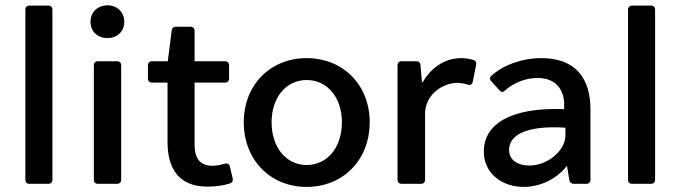

<svg xmlns="http://www.w3.org/2000/svg" viewBox="-20 -697 2580 728"><path d="M91.8 0H163.1C172.9 0 178.7 -5.9 178.7 -15.6V-660.2C178.7 -669.9 172.9 -675.8 163.1 -675.8H91.8C82 -675.8 76.2 -669.9 76.2 -660.2V-15.6C76.2 -5.9 82 0 91.8 0Z M387.7 -552.7C424.8 -552.7 451.2 -578.1 451.2 -614.3C451.2 -650.4 424.8 -676.8 387.7 -676.8C349.6 -676.8 323.2 -650.4 323.2 -614.3C323.2 -578.1 349.6 -552.7 387.7 -552.7ZM335.9 -449.2V-15.6C335.9 -5.9 341.8 0 351.6 0H423.8C433.6 0 439.5 -5.9 439.5 -15.6V-449.2C439.5 -459 433.6 -464.8 423.8 -464.8H351.6C341.8 -464.8 335.9 -459 335.9 -449.2Z M832 -76.2C817.4 -72.3 800.8 -68.4 786.1 -68.4C729.5 -68.4 717.8 -108.4 717.8 -148.4V-383.8H833C842.8 -383.8 848.6 -389.6 848.6 -399.4V-449.2C848.6 -459 842.8 -464.8 833 -464.8H717.8V-580.1C717.8 -589.8 711.9 -595.7 702.1 -595.7H647.5C637.7 -595.7 631.8 -589.8 630.9 -581.1L616.2 -464.8H556.6C546.9 -464.8 541 -459 541 -449.2V-399.4C541 -389.6 546.9 -383.8 556.6 -383.8H615.2V-159.2C615.2 -57.6 658.2 10.7 766.6 10.7C800.8 10.7 828.1 5.9 850.6 -1C860.4 -3.9 864.3 -11.7 862.3 -20.5L851.6 -65.4C849.6 -75.2 841.8 -79.1 832 -76.2Z M1142.6 11.7C1281.2 11.7 1381.8 -90.8 1381.8 -233.4C1381.8 -375 1281.2 -476.6 1142.6 -476.6C1004.9 -476.6 904.3 -375 904.3 -233.4C904.3 -90.8 1004.9 11.7 1142.6 11.7ZM1142.6 -71.3C1065.4 -71.3 1009.8 -137.7 1009.8 -233.4C1009.8 -328.1 1065.4 -393.6 1142.6 -393.6C1220.7 -393.6 1276.4 -328.1 1276.4 -233.4C1276.4 -137.7 1220.7 -71.3 1142.6 -71.3Z M1729.5 -476.6C1672.9 -476.6 1619.1 -447.3 1583 -385.7H1580.1L1574.2 -450.2C1573.2 -460 1568.4 -464.8 1558.6 -464.8H1502.9C1493.2 -464.8 1487.3 -459 1487.3 -449.2V-15.6C1487.3 -5.9 1493.2 0 1502.9 0H1576.2C1585.9 0 1591.8 -5.9 1591.8 -15.6V-265.6C1591.8 -340.8 1662.1 -382.8 1712.9 -382.8C1726.6 -382.8 1741.2 -379.9 1753.9 -376C1763.7 -373 1770.5 -377 1772.5 -386.7L1785.2 -451.2C1787.1 -460 1784.2 -466.8 1775.4 -469.7C1762.7 -473.6 1746.1 -476.6 1729.5 -476.6Z M2033.2 -476.6C1959 -476.6 1886.7 -450.2 1841.8 -408.2C1835.9 -402.3 1836.9 -394.5 1843.8 -387.7L1874 -354.5C1880.9 -346.7 1888.7 -346.7 1895.5 -354.5C1925.8 -381.8 1971.7 -401.4 2017.6 -401.4C2087.9 -401.4 2121.1 -356.4 2119.1 -294.9V-283.2C1910.2 -291 1814.5 -222.7 1814.5 -123C1814.5 -37.1 1885.7 11.7 1965.8 11.7C2028.3 11.7 2090.8 -18.6 2128.9 -67.4H2129.9L2138.7 -14.6C2139.6 -5.9 2146.5 0 2155.3 0H2203.1C2212.9 0 2218.8 -5.9 2218.8 -15.6V-283.2C2218.8 -407.2 2155.3 -476.6 2033.2 -476.6ZM1987.3 -69.3C1950.2 -69.3 1910.2 -85 1910.2 -128.9C1910.2 -181.6 1968.8 -222.7 2124 -212.9V-184.6C2124 -126 2056.6 -69.3 1987.3 -69.3Z M2377 0H2448.2C2458 0 2463.9 -5.9 2463.9 -15.6V-660.2C2463.9 -669.9 2458 -675.8 2448.2 -675.8H2377C2367.2 -675.8 2361.3 -669.9 2361.3 -660.2V-15.6C2361.3 -5.9 2367.2 0 2377 0Z"/></svg>

Font: Ed Sans Neue Medium
Style: Regular
Weight: 500
Designer: Stephen Hutchings
Version: Version 1.004;PS 001.004;hotconv 1.0.88;makeotf.lib2.5.64775